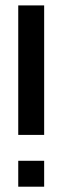

<svg xmlns="http://www.w3.org/2000/svg" viewBox="-20 -704 235 724"><path d="M48.8 -683.6H146.5V-195.3H48.8ZM48.8 0V-97.7H146.5V0Z"/></svg>

Font: BabelStone Runic Short Twig
Style: Regular
Weight: 400
Designer: Andrew West
Foundry: BabelStone
Version: Version 3.003;March 14, 2022